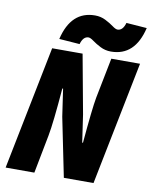

<svg xmlns="http://www.w3.org/2000/svg" viewBox="-93 -925 786 994"><g transform="rotate(10 300.0 -428.0)"><path d="M6 0 136 -650H296L353 -340L374 -196H378Q394 -379 405 -438L447 -650H598L468 0H312L249 -310L228 -454H224Q209 -269 196 -202L157 0ZM438 -686Q408 -686 382.5 -699Q357 -712 339.5 -725Q322 -738 312 -738Q284 -738 272 -696L164 -704Q200 -856 326 -856Q356 -856 381.5 -843Q407 -830 424.5 -817Q442 -804 452 -804Q480 -804 492 -846L600 -838Q564 -686 438 -686Z"/></g></svg>

Font: TypoPRO Source Code Pro
Style: Italic
Weight: 900
Italic angle: -11°
Monospace: yes
Designer: Paul D. Hunt, Teo Tuominen
Foundry: Adobe Systems Incorporated
Version: Version 1.030;PS 1.0;hotconv 1.0.84;makeotf.lib2.5.63406